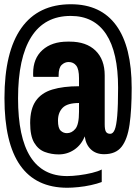

<svg xmlns="http://www.w3.org/2000/svg" viewBox="-20 -717 640 904"><path d="M297 167Q1 167 1 -255Q1 -473 80.5 -585Q160 -697 314 -697Q455 -697 527.5 -597Q600 -497 600 -303Q600 -200 590 -130.5Q580 -61 552.5 -26Q525 9 470 9Q432 9 408 -13.5Q384 -36 379 -75Q363 -35 330 -12.5Q297 10 256 10Q222 10 191 -1.5Q160 -13 141 -45Q122 -77 122 -138Q122 -204 148.5 -242Q175 -280 226.5 -295.5Q278 -311 352 -311V-349Q352 -391 339 -408Q326 -425 303 -425Q285 -425 270.5 -411.5Q256 -398 256 -362V-355H137Q136 -358 136 -362.5Q136 -367 136 -372Q136 -442 180 -481.5Q224 -521 298 -521H308Q386 -521 429.5 -479Q473 -437 473 -362V-132Q473 -106 479 -96.5Q485 -87 499 -87Q512 -87 520 -106Q528 -125 532 -172.5Q536 -220 536 -304Q536 -471 479.5 -556.5Q423 -642 313 -642Q190 -642 127.5 -543.5Q65 -445 65 -254Q65 113 297 112Q321 112 352.5 108Q384 104 413 97Q442 90 459 81V140Q438 148 408.5 154.5Q379 161 349 164Q319 167 297 167ZM295 -90Q318 -90 335 -110.5Q352 -131 352 -191V-232Q297 -232 275 -209.5Q253 -187 253 -149Q253 -114 265.5 -102Q278 -90 295 -90Z"/></svg>

Font: Chivo Mono
Style: Bold
Weight: 700
Monospace: yes
Designer: Hector Gatti
Foundry: Omnibus-Type
Version: Version 1.008; ttfautohint (v1.8.4.7-5d5b)